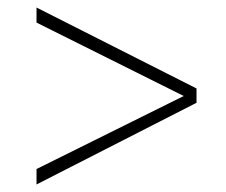

<svg xmlns="http://www.w3.org/2000/svg" viewBox="-20 -505 600 510"><path d="M77 -15V-56L468 -250L77 -445V-485L502 -270V-232Z"/></svg>

Font: Storia Sans Thin
Style: Regular
Weight: 100
Designer: Accademia di Belle Arti di Urbino and others
Foundry: Accademia di Belle Arti di Urbino and others.
Version: Version 60.001;May 25, 2020;FontCreator 12.0.0.2522 64-bit